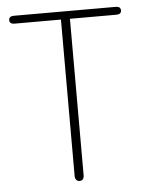

<svg xmlns="http://www.w3.org/2000/svg" viewBox="-47 -635 512 681"><g transform="rotate(-5 209.0 -294.0)"><path d="M193 -568V-12Q193 -2 197.5 3Q202 8 209 8Q217 8 221 3Q225 -2 225 -12V-568H391Q399 -568 403.5 -571.5Q408 -575 408 -582Q408 -589 403.5 -592.5Q399 -596 391 -596H27Q19 -596 14.5 -592.5Q10 -589 10 -582Q10 -575 14.5 -571.5Q19 -568 27 -568Z"/></g></svg>

Font: Beiruti ExtraLight
Style: Regular
Weight: 250
Designer: Arlette Boutros
Foundry: Boutros
Version: Version 1.41